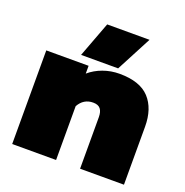

<svg xmlns="http://www.w3.org/2000/svg" viewBox="-126 -812 890 925"><g transform="rotate(20 319.0 -349.0)"><path d="M268 -698H485L390 -517H200ZM35 -480H252V-440Q282 -466 322 -480.5Q362 -495 406 -495Q511 -495 559.5 -442.5Q608 -390 608 -297V0H383V-264Q383 -292 371.5 -306.5Q360 -321 334 -321Q285 -321 260 -276V0H35Z"/></g></svg>

Font: Prompt Black
Style: Regular
Weight: 900
Designer: Katatrad Team
Foundry: CadsonDemak
Version: Version 1.001